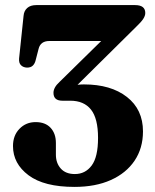

<svg xmlns="http://www.w3.org/2000/svg" viewBox="-20 -720 608 754"><path d="M541.5 -204Q541.5 -138 508.5 -89Q475.5 -40 415.2 -13Q355 14 272.5 14Q153 14 92 -31.8Q31 -77.5 31 -146.5Q31 -188 56.5 -214.2Q82 -240.5 120 -240.5Q158 -240.5 178.8 -218Q199.5 -195.5 199.5 -158.5V-112.5Q199.5 -79.5 218.8 -58Q238 -36.5 274 -36.5Q315 -36.5 340 -70Q365 -103.5 365 -178.5Q365 -255 337.2 -289.8Q309.5 -324.5 256 -324.5H225Q190 -324.5 190 -355.5Q190 -376.5 213.5 -398L377.5 -559H174Q139 -559 131.5 -528L120 -483.5Q117 -470.5 109 -462.5Q101 -454.5 86 -454.5Q71.5 -455 62.5 -463.8Q53.5 -472.5 55 -490.5L72.5 -657.5Q74 -677 86.8 -688.5Q99.5 -700 122.5 -700H510.5Q550.5 -700 550.5 -669Q550.5 -658 542.5 -645.8Q534.5 -633.5 515 -615L284.5 -387Q297 -388.5 309.5 -388.5Q415.5 -388.5 478.5 -339.2Q541.5 -290 541.5 -204Z"/></svg>

Font: Fraunces 72pt Soft
Style: Bold
Weight: 700
Version: Version 1.000;[b76b70a41]